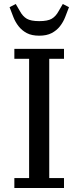

<svg xmlns="http://www.w3.org/2000/svg" viewBox="-20 -943 393 963"><path d="M52 -50H126V-648H52V-698H301V-648H227V-50H301V0H52ZM177 -764Q139 -764 114.5 -777Q90 -790 73.5 -811Q57 -832 47 -857.5Q37 -883 28 -907L59 -923L80 -887Q94 -861 114.5 -849Q135 -837 177 -837Q219 -837 239.5 -849Q260 -861 274 -887L295 -923L326 -907Q317 -883 307 -857.5Q297 -832 280.5 -811Q264 -790 239 -777Q214 -764 177 -764Z"/></svg>

Font: IBM Plex Serif Text
Style: Regular
Weight: 450
Designer: Mike Abbink, Paul van der Laan, Pieter van Rosmalen
Foundry: Bold Monday
Version: Version 3.001